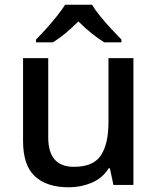

<svg xmlns="http://www.w3.org/2000/svg" viewBox="-20 -786 670 816"><path d="M547 -539V0H462L447 -71H442Q416 -29 370 -9.5Q324 10 273 10Q178 10 128 -37Q78 -84 78 -186V-539H185V-202Q185 -77 294 -77Q377 -77 409 -126Q441 -175 441 -266V-539ZM371 -766Q384 -744 406.5 -716.5Q429 -689 453.5 -662.5Q478 -636 496 -618V-606H423Q397 -622 368.5 -645Q340 -668 313 -695Q259 -640 205 -606H133V-618Q152 -637 175.5 -663Q199 -689 221 -716.5Q243 -744 257 -766Z"/></svg>

Font: Noto Sans Medium
Style: Regular
Weight: 500
Designer: Monotype Design Team
Foundry: Monotype Imaging Inc.
Version: Version 2.007